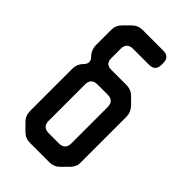

<svg xmlns="http://www.w3.org/2000/svg" viewBox="-221 -787 869 869"><g transform="rotate(45 213.5 -352.0)"><path d="M103 -11Q123 9 152 9H276Q305 9 325 -11L357 -43Q379 -65 377 -93V-383Q377 -411 357 -433L325 -465Q305 -485 276 -485H178Q141 -485 141 -522V-582Q141 -622 181 -622H283Q323 -622 323 -662V-673Q323 -713 283 -713H151Q122 -713 102 -693L70 -661Q50 -641 50 -612V-518Q50 -484 74 -460Q83 -451 83 -439Q83 -427 72 -416Q50 -394 50 -362V-93Q50 -64 70 -44ZM141 -122V-354Q141 -394 181 -394H246Q286 -394 286 -354V-122Q286 -82 246 -82H181Q141 -82 141 -122Z"/></g></svg>

Font: WDXL Lubrifont TC
Style: Regular
Weight: 400
Designer: [WDXL Lubrifont] Copyright 2020-2022 (c) NightFurySL2001, Skr-ZERO; [ZCOOL QingKe HuangYou] Copyright 2018-2022 (c) The 
Version: Version 2.001;hotconv 1.1.1;makeotfexe 2.6.0